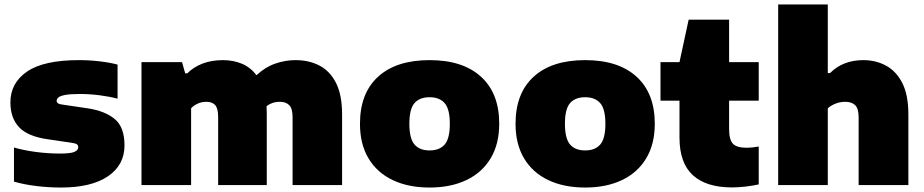

<svg xmlns="http://www.w3.org/2000/svg" viewBox="-20 -828 4134 859"><path d="M253 11Q196.5 11 141.8 4.2Q87 -2.5 42.5 -15.5V-168Q86 -155.5 140.2 -148.2Q194.5 -141 249 -141Q296 -141 313 -148.5Q330 -156 330 -169Q330 -177.5 324.5 -182Q319 -186.5 302 -189L193.5 -205Q104 -217.5 65.2 -259Q26.5 -300.5 26.5 -370Q26.5 -456.5 101 -507.8Q175.5 -559 333.5 -559Q380 -559 426.5 -553.5Q473 -548 506 -539V-386.5Q473 -395.5 427.5 -401.5Q382 -407.5 338 -407.5Q293 -407.5 270.5 -403Q248 -398.5 240.8 -391.5Q233.5 -384.5 233.5 -377.5Q233.5 -370 239.5 -365.8Q245.5 -361.5 263 -359.5L371.5 -343.5Q449 -332 493 -295.8Q537 -259.5 537 -177.5Q537 -89.5 462.8 -39.2Q388.5 11 253 11Z M613 0V-550H794.5L808.5 -500H818Q846.5 -528.5 886.8 -543.8Q927 -559 977.5 -559Q1024 -559 1062.5 -542.8Q1101 -526.5 1127.5 -491.5Q1166 -527.5 1210.8 -543.2Q1255.5 -559 1302 -559Q1363 -559 1410 -534.2Q1457 -509.5 1483.8 -456Q1510.5 -402.5 1510.5 -316V0H1289V-303.5Q1289 -343 1273.8 -357.8Q1258.5 -372.5 1233.5 -372.5Q1213 -372.5 1198 -367Q1183 -361.5 1172.5 -353Q1173.5 -337.5 1173.5 -321.5V0H956V-303.5Q956 -343 942.8 -357.8Q929.5 -372.5 904 -372.5Q882 -372.5 864 -364.2Q846 -356 835 -343.5V0Z M1902 11Q1806.5 11 1736.5 -22.5Q1666.5 -56 1628.5 -119.8Q1590.5 -183.5 1590.5 -274Q1590.5 -411 1671.8 -485Q1753 -559 1902 -559Q2050.5 -559 2132 -484.8Q2213.5 -410.5 2213.5 -274.5Q2213.5 -183.5 2175.2 -119.8Q2137 -56 2067 -22.5Q1997 11 1902 11ZM1902 -155Q1946.5 -155 1969.5 -181.5Q1992.5 -208 1992.5 -274Q1992.5 -340.5 1969.2 -366.8Q1946 -393 1902 -393Q1857.5 -393 1834.5 -366.8Q1811.5 -340.5 1811.5 -274.5Q1811.5 -208.5 1834.2 -181.8Q1857 -155 1902 -155Z M2598 11Q2502.5 11 2432.5 -22.5Q2362.5 -56 2324.5 -119.8Q2286.5 -183.5 2286.5 -274Q2286.5 -411 2367.8 -485Q2449 -559 2598 -559Q2746.5 -559 2828 -484.8Q2909.5 -410.5 2909.5 -274.5Q2909.5 -183.5 2871.2 -119.8Q2833 -56 2763 -22.5Q2693 11 2598 11ZM2598 -155Q2642.5 -155 2665.5 -181.5Q2688.5 -208 2688.5 -274Q2688.5 -340.5 2665.2 -366.8Q2642 -393 2598 -393Q2553.5 -393 2530.5 -366.8Q2507.5 -340.5 2507.5 -274.5Q2507.5 -208.5 2530.2 -181.8Q2553 -155 2598 -155Z M3255 10.5Q3140 10.5 3080 -44Q3020 -98.5 3020 -212.5V-377.5H2935V-550H3020L3061 -740H3242V-550H3374.5V-377.5H3242V-251Q3242 -202 3259.5 -184.5Q3277 -167 3320 -167Q3332 -167 3345 -168.2Q3358 -169.5 3374.5 -172.5V-3Q3350.5 2.5 3317.8 6.5Q3285 10.5 3255 10.5Z M3461.5 0V-808H3683.5V-501H3693.5Q3751 -559 3842.5 -559Q3898.5 -559 3944.2 -534.2Q3990 -509.5 4017 -456.2Q4044 -403 4044 -316.5V0H3821.5V-302.5Q3821.5 -342.5 3806 -357.5Q3790.5 -372.5 3761.5 -372.5Q3738.5 -372.5 3717.8 -364.2Q3697 -356 3683.5 -343.5V0Z"/></svg>

Font: Encode Sans Semi Expanded Black
Style: Regular
Weight: 900
Width: 6
Designer: Multiple Designers
Foundry: Impallari Type
Version: Version 3.000; ttfautohint (v1.8.3) -l 8 -r 50 -G 200 -x 14 